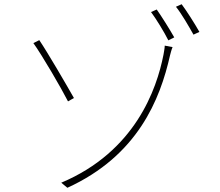

<svg xmlns="http://www.w3.org/2000/svg" viewBox="-20 -860 1040 909"><path d="M270 5 299 29C632 -123 738 -389 785 -598C787 -605 791 -623 797 -637L760 -644C760 -632 755 -608 754 -601C722 -437 619 -142 270 5ZM138 -656C179 -599 270 -443 302 -380L330 -396C296 -456 206 -611 166 -670ZM722 -815 695 -803C719 -771 757 -709 777 -669L805 -683C783 -722 744 -784 722 -815ZM840 -840 813 -828C839 -796 873 -737 896 -696L924 -709C901 -750 863 -809 840 -840Z"/></svg>

Font: Noto Sans CJK JP Thin
Style: Regular
Weight: 250
Designer: Ryoko NISHIZUKA (kana & ideographs); Paul D. Hunt (Latin, Greek & Cyrillic); Wenlong ZHANG (bopomofo); Sandoll Communica
Foundry: Adobe Systems Incorporated
Version: Version 1.004;PS 1.004;hotconv 1.0.82;makeotf.lib2.5.63406